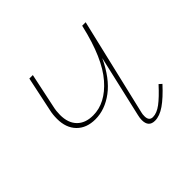

<svg xmlns="http://www.w3.org/2000/svg" viewBox="-108 -533 663 663"><g transform="rotate(-45 223.5 -202.0)"><path d="M415 -69Q382 -33 356 -15Q330 3 307 3Q276 3 276 -31Q276 -41 279 -53L331 -279Q299 -211 255.5 -178.5Q212 -146 165 -146Q122 -146 97 -171.5Q72 -197 72 -241Q72 -262 76 -279L103 -407H120L93 -279Q89 -262 89 -243Q89 -204 110 -182.5Q131 -161 169 -161Q229 -161 280 -219.5Q331 -278 360 -403L361 -407H378L294 -51Q292 -45 292 -34Q292 -11 311 -11Q330 -11 352 -27.5Q374 -44 405 -78Z"/></g></svg>

Font: Ysabeau Thin
Style: Italic
Weight: 200
Italic angle: -12°
Designer: Christian Thalmann (Catharsis Fonts)
Version: Version 0.003